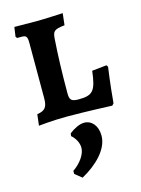

<svg xmlns="http://www.w3.org/2000/svg" viewBox="-123 -576 706 962"><g transform="rotate(-15 230.0 -95.0)"><path d="M39 8C39 8 111 0 186 0C287 0 420 6 420 6L429 -4C437 -99 450 -188 450 -188L444 -197L368 -189C356 -88 340 -68 266 -68C228 -68 219 -77 219 -112C219 -213 222 -312 228 -393C231 -430 236 -439 293 -445L300 -506C300 -506 201 -501 164 -501C124 -501 74 -502 48 -502L41 -453L47 -445H71C94 -445 100 -438 100 -405V-118C100 -72 87 -56 46 -50ZM183 316C260 274 329 208 329 137C329 85 300 52 261 52C236 52 206 68 183 86L181 100C200 116 216 142 216 169C216 203 187 244 147 271V287Z"/></g></svg>

Font: Alegreya SC
Style: Bold
Weight: 700
Designer: Juan Pablo del Peral
Foundry: Huerta Tipografica
Version: Version 2.007;PS 002.007;hotconv 1.0.88;makeotf.lib2.5.64775